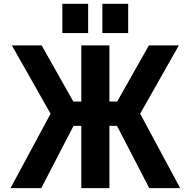

<svg xmlns="http://www.w3.org/2000/svg" viewBox="-20 -966 978 988"><path d="M748 2 582 -318.4H543V2H398.4V-318.4H358.4L192.4 2H34.2L240.2 -380.9L41 -732.4H194.3L357.4 -443.4H398.4V-732.4H543V-443.4H583L746.1 -732.4H900.4L701.2 -380.9L907.2 2ZM300.8 -795.9V-946.3H433.6V-795.9ZM506.8 -795.9V-946.3H639.6V-795.9Z"/></svg>

Font: Gen Shin Gothic Bold
Style: Bold
Weight: 700
Designer: [Source Han Sans]
Ryoko NISHIZUKA  (kana & ideographs); Paul D. Hunt (Latin, Greek & Cyrillic); Wenlong ZHANG  (bopomofo
Version: Version 1.002.20150607